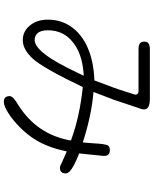

<svg xmlns="http://www.w3.org/2000/svg" viewBox="84 -860 831 1040"><g transform="rotate(90 500.0 -340.5)"><path d="M573.2 -702.1Q573.2 -715.8 565.4 -723.6Q552.7 -736.3 516.6 -736.3H247.1Q222.7 -736.3 212.9 -726.6Q206.1 -719.7 206.1 -706.1Q206.1 -691.4 212.9 -684.6Q222.7 -674.8 247.1 -674.8H474.6Q488.3 -674.8 492.2 -664.1Q493.2 -661.1 493.2 -658.2V-656.2Q471.7 -587.9 466.8 -573.7Q461.9 -559.6 455.1 -540Q440.4 -502 416 -435.5H409.2Q314.5 -431.6 241.2 -400.4Q168 -369.1 127.9 -313.5Q86.9 -257.8 86.9 -183.6Q86.9 -117.2 127 -77.1Q156.2 -47.9 198.2 -47.9Q248 -47.9 297.9 -101.6Q350.6 -160.2 452.1 -373Q610.4 -356.4 733.4 -311.5L741.2 -309.6L740.2 -300.8Q707 -124 550.8 -24.4Q525.4 -9.8 513.2 2Q501 13.7 501 22.5Q501 39.1 508.8 46.9Q516.6 54.7 533.2 54.7Q553.7 54.7 591.8 31.2Q630.9 6.8 670.9 -33.2Q710 -72.3 737.3 -116.2Q778.3 -182.6 797.9 -274.4L800.8 -286.1L856.4 -261.7Q879.9 -249 887.7 -249Q904.3 -249 912.1 -256.8Q919.9 -264.6 919.9 -281.2Q919.9 -290 909.2 -301.8Q885.7 -324.2 818.4 -350.6L811.5 -352.5L825.2 -486.3Q825.2 -503.9 817.4 -511.7Q809.6 -519.5 793.9 -519.5Q773.4 -519.5 767.6 -507.8Q759.8 -491.2 756.8 -431.6L752 -373Q613.3 -418 491.2 -429.7L478.5 -430.7L520.5 -540L562.5 -666Q573.2 -693.4 573.2 -702.1ZM197.3 -112.3Q175.8 -112.3 162.1 -126Q144.5 -143.6 144.5 -183.6Q144.5 -266.6 207 -317.4Q267.6 -368.2 374 -377L390.6 -377.9L383.8 -363.3Q320.3 -227.5 277.3 -171.9Q232.4 -112.3 197.3 -112.3Z"/></g></svg>

Font: FakePearl
Style: ExtraLight
Weight: 300
Version: Version 1.2